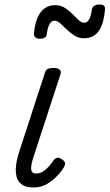

<svg xmlns="http://www.w3.org/2000/svg" viewBox="-20 -817 487 853"><path d="M130 16Q96 16 77.5 3Q59 -10 53.5 -32.5Q48 -55 51.5 -83Q55 -111 65 -142L178 -489Q182 -505 190.5 -510Q199 -515 219 -515Q237 -515 245 -507.5Q253 -500 249 -488L126 -111Q120 -91 118.5 -76Q117 -61 122.5 -53.5Q128 -46 141 -46Q156 -46 170 -54.5Q184 -63 196.5 -77Q209 -91 218 -105Q225 -114 234.5 -116Q244 -118 255 -109Q268 -101 269 -93Q270 -85 265 -76Q255 -58 235 -36.5Q215 -15 188.5 0.5Q162 16 130 16ZM353 -647Q330 -647 311 -659Q292 -671 276.5 -686Q261 -701 248 -713Q235 -725 223 -725Q209 -725 200.5 -710.5Q192 -696 188 -667Q187 -655 179 -650Q171 -645 157 -645Q129 -645 131 -670Q137 -732 161 -763Q185 -794 226 -794Q249 -794 267.5 -782.5Q286 -771 301 -755.5Q316 -740 329 -728Q342 -716 355 -716Q367 -716 375.5 -730Q384 -744 388 -773Q391 -797 423 -797Q437 -797 442.5 -791Q448 -785 446 -772Q441 -710 418 -678.5Q395 -647 353 -647Z"/></svg>

Font: Playwrite CU Light
Style: Regular
Weight: 300
Designer: Veronika Burian, José Scaglione
Foundry: TypeTogether
Version: Version 1.002